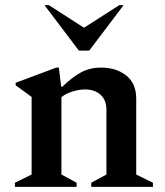

<svg xmlns="http://www.w3.org/2000/svg" viewBox="-20 -727 643 747"><path d="M38 0V-16L103 -48V-350L41 -395V-405L199 -464H209L218 -390H223Q260 -426 294.5 -445Q329 -464 373 -464Q433 -464 471.5 -433Q510 -402 510 -343V-48L575 -16V0H335V-16L394 -48V-300Q394 -338 371 -358.5Q348 -379 311 -379Q288 -379 262 -371Q236 -363 219 -349V-48L278 -16V0ZM287 -530 153 -707H170L307 -619L444 -707H461L327 -530Z"/></svg>

Font: Spectral SemiBold
Style: Regular
Weight: 600
Designer: Jean-Baptiste Levee
Foundry: Production Type
Version: Version 2.001